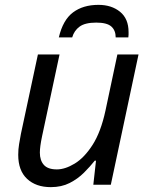

<svg xmlns="http://www.w3.org/2000/svg" viewBox="-20 -760 619 790"><path d="M189 10Q128 10 91.5 -24Q55 -58 55 -123Q55 -146 58.5 -166.5Q62 -187 66 -209L136 -536H225L153 -199Q144 -156 144 -132Q144 -100 160.5 -81.5Q177 -63 214 -63Q248 -63 287.5 -87Q327 -111 361 -164Q395 -217 414 -305L463 -536H550L436 0H364L375 -99H370Q351 -75 325.5 -49.5Q300 -24 266.5 -7Q233 10 189 10ZM222 -606Q239 -678 280.5 -709Q322 -740 385 -740Q439 -740 474 -711.5Q509 -683 509 -628Q509 -623 509 -617.5Q509 -612 508 -606H456Q456 -635 438 -651Q420 -667 376 -667Q330 -667 307.5 -650.5Q285 -634 277 -606Z"/></svg>

Font: Manna Sans
Style: Italic
Weight: 400
Italic angle: -12°
Designer: Monotype Design Team
Foundry: Monotype Imaging Inc.
Version: Version 2.001.1; ttfautohint (v1.8.2)